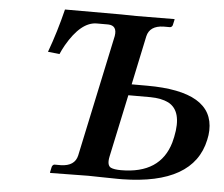

<svg xmlns="http://www.w3.org/2000/svg" viewBox="-48 -701 885 757"><g transform="rotate(5 394.0 -322.5)"><path d="M457.5 -331.1 404.8 -84Q397.5 -49.3 413.6 -40.5Q426.8 -34.2 454.1 -34.2Q609.9 -34.2 646.5 -160.6Q649.4 -171.4 651.9 -183.1Q673.8 -287.1 616.2 -316.9Q588.4 -330.6 545.4 -331.1ZM460.9 -645 611.3 -646 613.3 -645 607.9 -621.1Q605 -613.8 598.1 -612.8H572.3Q517.6 -611.3 507.8 -568.8L466.8 -375H527.8Q792 -375 787.6 -220.2Q787.1 -202.1 782.7 -183.1Q744.6 -3.4 462.4 1Q453.6 1 444.8 1Q425.8 1 380.4 0Q341.8 -1 328.1 -1L177.7 1L176.3 -1L181.2 -23.9Q184.6 -32.2 190.9 -33.2H216.8Q271.5 -34.7 281.2 -77.1L383.8 -559.1Q390.6 -601.1 354 -602.1H309.1Q246.6 -602.1 190.9 -505.4Q180.2 -486.3 172.9 -469.2L127 -474.1Q157.2 -556.2 179.2 -646H402.3Z"/></g></svg>

Font: Linux Libertine Slanted O
Style: Bold Slanted
Weight: 700
Designer: Philipp H. Poll
Foundry: Philipp H. Poll
Version: Version 5.0.0